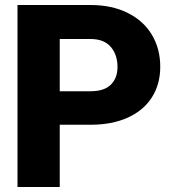

<svg xmlns="http://www.w3.org/2000/svg" viewBox="-20 -748 690 768"><path d="M219 0H50V-728H342Q427 -728 490.5 -696.5Q554 -665 587.5 -609Q621 -553 621 -481Q621 -411 587.5 -358.5Q554 -306 491 -277.5Q428 -249 342 -249H219ZM219 -383H342Q397 -383 423.5 -409.5Q450 -436 450 -480Q450 -529 423 -560.5Q396 -592 342 -592H219Z"/></svg>

Font: Freesentation 9 Black
Style: Regular
Weight: 900
Designer: glyphs from Roboto by Christian Robertson / Hangul glyphs from Noto Sans CJK(Source Han Sans) by Jang Soo-young and Kang
Foundry: PT&
Version: Version 2.001